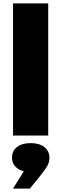

<svg xmlns="http://www.w3.org/2000/svg" viewBox="-20 -790 357 1119"><path d="M56 -770H261V0H56ZM56 309 151 156 159 213Q110 213 80 190Q50 167 50 128Q50 89 79.5 66.5Q109 44 159 44Q209 44 238.5 67Q268 90 268 130Q268 157 254 180Q240 203 208 243L154 309Z"/></svg>

Font: Unbounded
Style: Bold
Weight: 700
Designer: Luke Prowse, Jean-Baptiste Morizot, Fátima Lázaro, Florian Runge
Foundry: NaN
Version: Version 1.700